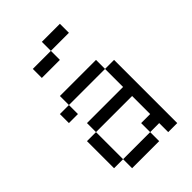

<svg xmlns="http://www.w3.org/2000/svg" viewBox="-220 -845 940 940"><g transform="rotate(-45 250.0 -375.0)"><path d="M375 -687.5H250V-750H375ZM62.5 -250H125V-62.5H62.5ZM62.5 -437.5H125V-375H62.5ZM125 -62.5H312.5V0H125ZM125 -312.5H375V-437.5H437.5V0H375V-62.5H312.5V-125H375V-250H125ZM125 -500H375V-437.5H125ZM125 -687.5H250V-625H125Z"/></g></svg>

Font: ChillBitmapSE 16px
Style: Regular
Weight: 400
Designer: Designed by Warren2060
Foundry: ChillType
Version: Version 1.000